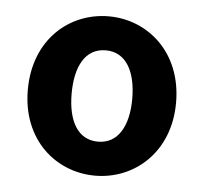

<svg xmlns="http://www.w3.org/2000/svg" viewBox="-38 -851 496 467"><g transform="rotate(5 210.0 -617.5)"><path d="M210 -423C305 -423 391 -495 391 -617C391 -740 305 -812 210 -812C114 -812 29 -740 29 -617C29 -495 114 -423 210 -423ZM210 -506C160 -506 136 -551 136 -617C136 -684 160 -729 210 -729C259 -729 284 -684 284 -617C284 -551 259 -506 210 -506Z"/></g></svg>

Font: Noto Sans T Chinese Bold
Style: Bold
Weight: 700
Designer: Ryoko NISHIZUKA (kana & ideographs); Paul D. Hunt (Latin, Greek & Cyrillic); Wenlong ZHANG (bopomofo); Sandoll Communica
Foundry: Adobe Systems Incorporated
Version: Version 1.000;PS 1;hotconv 1.0.78;makeotf.lib2.5.61930